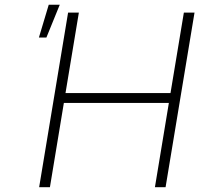

<svg xmlns="http://www.w3.org/2000/svg" viewBox="-20 -780 860 800"><path d="M143.1 0 263.7 -727.5H308.6L252.9 -392.1H690.4L746.1 -727.5H790.5L669.9 0H625.5L683.6 -351.1H246.1L188 0ZM142.1 -623.5 183.1 -760.3H229L173.3 -623.5Z"/></svg>

Font: Inter Extra Light
Style: Italic
Weight: 200
Italic angle: -9.39999°
Designer: Rasmus Andersson
Foundry: rsms
Version: Version 4.000;git-3c8e0fc